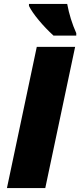

<svg xmlns="http://www.w3.org/2000/svg" viewBox="-20 -951 406 971"><path d="M15.1 0 166 -713.9H359.9L209 0ZM365.7 -771H250.5Q210.4 -807.6 176.3 -848.6Q142.1 -889.6 126.5 -920.9V-931.2H319.8Q334 -854.5 365.7 -783.2Z"/></svg>

Font: Open Sans Extrabold
Style: Italic
Weight: 800
Italic angle: -12°
Foundry: Ascender Corporation
Version: Version 1.10